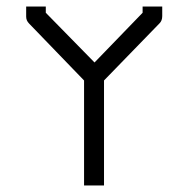

<svg xmlns="http://www.w3.org/2000/svg" viewBox="-20 -617 580 587"><path d="M298 -371V-50H237V-371L69 -545Q60 -554 60 -566V-597H120V-578L269 -426L416 -578V-597H476V-568Q476 -554 468 -546Z"/></svg>

Font: IBM 3270
Style: Regular
Weight: 400
Monospace: yes
Version: Version 2.3.1